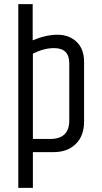

<svg xmlns="http://www.w3.org/2000/svg" viewBox="-20 -740 495 934"><path d="M317 -432Q317 -506 243 -506Q194 -506 140 -479V-64H224Q317 -64 317 -154ZM69 -720H139V-544Q204 -571 260 -571Q316 -571 352.5 -536.5Q389 -502 389 -439V-149Q389 -79 348.5 -39.5Q308 0 241 0H140V174H69Z"/></svg>

Font: Khand
Style: Regular
Weight: 400
Designer: Devanagari: Sanchit Sawaria, Jyotish Sonowal; Latin: Satya Rajpurohit
Foundry: Indian Type Foundry
Version: Version 1.101;PS 1.0;hotconv 1.0.78;makeotf.lib2.5.61930; tt